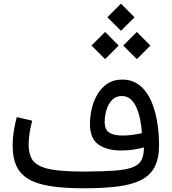

<svg xmlns="http://www.w3.org/2000/svg" viewBox="-20 -1011 922 1031"><path d="M752.9 -219.2Q752.9 -177.2 739.7 -151.6Q726.6 -126 692.5 -112.8Q658.4 -99.6 595.9 -94.8Q533.4 -90.1 434.8 -89.8Q343.5 -89.8 284.7 -96.8Q225.8 -103.8 192.9 -120.2Q159.9 -136.7 146.9 -165.2Q133.8 -193.6 133.8 -236.6Q133.8 -263.7 138.7 -295.7Q143.6 -327.6 152.8 -363L70.1 -382.3Q47.9 -299.6 47.9 -230Q47.9 -165.3 67.6 -121.1Q87.4 -76.9 131.6 -50.3Q175.8 -23.7 248.8 -11.8Q321.8 0 428 0Q534.7 0 611.7 -9.6Q688.7 -19.3 737.9 -44.4Q787.1 -69.6 810.7 -115.4Q834.2 -161.1 834.2 -233.4Q834.2 -262.5 831.2 -299.2Q828.1 -335.9 820.4 -375.5Q812.7 -415 798.7 -452Q784.7 -489 762.8 -518.7Q741 -548.3 709.8 -566Q678.7 -583.7 636.2 -583.7Q590.3 -583.7 557.6 -562.3Q524.9 -540.8 503.9 -505.6Q482.9 -470.5 473 -428.6Q463.1 -386.7 463.1 -345.9Q463.1 -266.8 508.7 -234.9Q554.2 -202.9 629.2 -202.9Q663.8 -202.9 694.7 -207.4Q725.6 -211.9 752.9 -219.2ZM742.2 -296.1Q721.2 -291.3 694.5 -287.2Q667.7 -283.2 637.9 -283.2Q591.6 -283.2 566.9 -298.7Q542.2 -314.2 542.2 -355.5Q542.2 -389.4 552.1 -421.6Q562 -453.9 582.4 -474.6Q602.8 -495.4 634.5 -495.4Q662.6 -495.4 682 -477.8Q701.4 -460.2 713.9 -431Q726.3 -401.9 733 -366.7Q739.7 -331.5 742.2 -296.1ZM471.4 -766.4 544.4 -693.6 617.2 -766.4 544.4 -839.4ZM641.8 -766.4 714.8 -693.6 787.6 -766.4 714.8 -839.4ZM556.6 -918.2 629.6 -845.5 702.4 -918.2 629.6 -991.2Z"/></svg>

Font: Estedad-FD-VF Thin
Style: Regular
Weight: 100
Designer: Amin Abedi
Version: Version 5.0